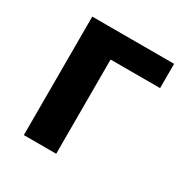

<svg xmlns="http://www.w3.org/2000/svg" viewBox="-132 -656 742 766"><g transform="rotate(30 239.0 -273.0)"><path d="M455.1 -545.9V-434.1H227.1V0H78.1V-545.9Z"/></g></svg>

Font: NotoSans-Bold
Style: Bold
Weight: 700
Designer: Monotype Design team
Foundry: Monotype Imaging Inc.
Version: Version 1.04